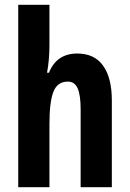

<svg xmlns="http://www.w3.org/2000/svg" viewBox="-20 -780 541 800"><path d="M186 -591Q186 -562 183.5 -533Q181 -504 176 -477H184Q216 -557 302 -557Q373 -557 409.5 -506.5Q446 -456 446 -361V0H316V-324Q316 -384 303.5 -412Q291 -440 263 -440Q219 -440 202.5 -397.5Q186 -355 186 -263V0H56V-760H186Z"/></svg>

Font: Noto Sans Armenian ExtraCondensed
Style: Bold
Weight: 700
Width: 2
Designer: Monotype Design Team
Foundry: Monotype Imaging Inc.
Version: Version 2.008; ttfautohint (v1.8.4.7-5d5b)